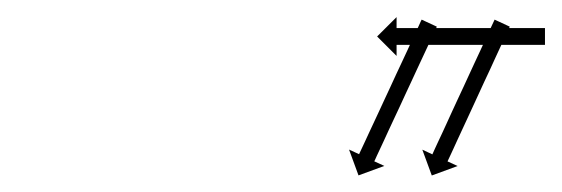

<svg xmlns="http://www.w3.org/2000/svg" viewBox="-20 -557 670 229"><path d="M587.2 -523.4C587.5 -524 587.8 -524.6 588 -525.2L569.9 -533.6C569.6 -533 569.3 -532.4 569.1 -531.8C568.3 -530.1 567.5 -528.4 566.7 -526.7C565.5 -524.1 564.3 -521.4 563 -518.8C561.5 -515.4 559.9 -511.9 558.3 -508.5C556.4 -504.5 554.5 -500.4 552.7 -496.3C550.6 -491.8 548.5 -487.3 546.4 -482.8C544.2 -477.9 541.9 -473.1 539.7 -468.3C537.4 -463.3 535.1 -458.3 532.8 -453.3C530.5 -448.3 528.2 -443.3 525.8 -438.3C523.6 -433.4 521.4 -428.6 519.1 -423.8C517.1 -419.2 515 -414.7 512.9 -410.2C511 -406.1 509.1 -402.1 507.3 -398C505.7 -394.6 504.1 -391.2 502.5 -387.8C501.3 -385.1 500.1 -382.5 498.8 -379.8C498.1 -378.1 497.3 -376.4 496.5 -374.7C496.2 -374.1 495.9 -373.5 495.7 -372.9L483.7 -378.5L495 -347.7L525.8 -359L513.8 -364.5C514.1 -365.1 514.4 -365.7 514.6 -366.3C515.4 -368 516.2 -369.7 517 -371.4C518.2 -374.1 519.4 -376.7 520.7 -379.4C522.2 -382.8 523.8 -386.2 525.4 -389.7C527.3 -393.7 529.2 -397.8 531 -401.8C533.1 -406.3 535.2 -410.9 537.3 -415.4C539.5 -420.2 541.8 -425.1 544 -429.9C546.3 -434.9 548.6 -439.9 550.9 -444.9C553.2 -449.9 555.5 -454.9 557.8 -459.9C560.1 -464.7 562.3 -469.5 564.6 -474.4C566.6 -478.9 568.7 -483.4 570.8 -488C572.7 -492 574.6 -496.1 576.4 -500.1C578 -503.5 579.6 -507 581.2 -510.4C582.4 -513 583.6 -515.7 584.9 -518.3C585.6 -520 586.4 -521.7 587.2 -523.4ZM500.2 -523.4C500.5 -524 500.7 -524.6 501 -525.2L482.9 -533.6C482.6 -533 482.3 -532.4 482 -531.8C481.2 -530.1 480.5 -528.4 479.7 -526.7C478.4 -524 477.2 -521.4 476 -518.8C474.4 -515.3 472.8 -511.9 471.2 -508.5C469.3 -504.4 467.5 -500.4 465.6 -496.3C463.5 -491.8 461.4 -487.3 459.3 -482.8C457 -478 454.8 -473.1 452.5 -468.3C450.2 -463.3 447.9 -458.3 445.6 -453.3C443.3 -448.3 440.9 -443.3 438.6 -438.3C436.4 -433.5 434.1 -428.7 431.9 -423.8C429.8 -419.3 427.7 -414.8 425.6 -410.3C423.7 -406.2 421.8 -402.2 419.9 -398.1C418.4 -394.7 416.8 -391.3 415.2 -387.9C414 -385.2 412.7 -382.6 411.5 -380C410.7 -378.3 409.9 -376.6 409.1 -374.9C408.9 -374.3 408.6 -373.7 408.3 -373.1L396.3 -378.6L407.6 -347.8L438.4 -359.1L426.4 -364.6C426.7 -365.2 427 -365.8 427.3 -366.4C428.1 -368.1 428.8 -369.8 429.6 -371.5C430.9 -374.2 432.1 -376.8 433.3 -379.4C434.9 -382.9 436.5 -386.3 438.1 -389.7C440 -393.8 441.8 -397.8 443.7 -401.9C445.8 -406.4 447.9 -410.9 450 -415.4C452.3 -420.3 454.5 -425.1 456.8 -429.9C459.1 -434.9 461.4 -439.9 463.7 -444.9C466 -449.9 468.4 -454.9 470.7 -459.9C472.9 -464.7 475.2 -469.5 477.4 -474.4C479.5 -478.9 481.6 -483.4 483.7 -487.9C485.6 -492 487.5 -496 489.4 -500.1C490.9 -503.5 492.5 -506.9 494.1 -510.3C495.4 -513 496.6 -515.6 497.8 -518.3C498.6 -520 499.4 -521.7 500.2 -523.4ZM628 -503.5C628.7 -503.5 629.3 -503.5 630 -503.5V-523.5C629.3 -523.5 628.7 -523.5 628 -523.5C626.1 -523.5 624.3 -523.5 622.4 -523.5C619.5 -523.5 616.6 -523.5 613.7 -523.5C609.9 -523.5 606.1 -523.5 602.3 -523.5C597.9 -523.5 593.4 -523.5 589 -523.5C584 -523.5 579 -523.5 574 -523.5C568.7 -523.5 563.3 -523.5 558 -523.5C552.5 -523.5 547 -523.5 541.5 -523.5C536 -523.5 530.5 -523.5 525 -523.5C519.7 -523.5 514.3 -523.5 509 -523.5C504 -523.5 499 -523.5 494.1 -523.5C489.6 -523.5 485.1 -523.5 480.7 -523.5C476.9 -523.5 473.1 -523.5 469.3 -523.5C466.4 -523.5 463.5 -523.5 460.6 -523.5C458.7 -523.5 456.9 -523.5 455 -523.5C454.3 -523.5 453.7 -523.5 453 -523.5V-536.6L429.8 -513.5L453 -490.3V-503.5C453.7 -503.5 454.3 -503.5 455 -503.5C456.9 -503.5 458.7 -503.5 460.6 -503.5C463.5 -503.5 466.4 -503.5 469.3 -503.5C473.1 -503.5 476.9 -503.5 480.7 -503.5C485.1 -503.5 489.6 -503.5 494.1 -503.5C499 -503.5 504 -503.5 509 -503.5C514.3 -503.5 519.7 -503.5 525 -503.5C530.5 -503.5 536 -503.5 541.5 -503.5C547 -503.5 552.5 -503.5 558 -503.5C563.3 -503.5 568.7 -503.5 574 -503.5C579 -503.5 584 -503.5 589 -503.5C593.4 -503.5 597.9 -503.5 602.3 -503.5C606.1 -503.5 609.9 -503.5 613.7 -503.5C616.6 -503.5 619.5 -503.5 622.4 -503.5C624.3 -503.5 626.1 -503.5 628 -503.5Z"/></svg>

Font: FRB American Cursive Just Arrows Extrabold
Style: Bold Italic
Weight: 800
Italic angle: -25°
Version: Version 2.0;Modular Font Editor K font №1